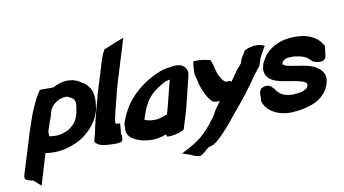

<svg xmlns="http://www.w3.org/2000/svg" viewBox="-115 -877 2259 1261"><g transform="rotate(-10 1014.0 -247.0)"><path d="M-31 98C-37 117 -29 130 -11 134C-2 138 10 141 21 142L69 185L131 -21C149 -18 171 -17 191 -17C221 -17 249 -21 277 -29C315 -40 352 -54 388 -79C438 -116 484 -165 505 -235L508 -246V-249C508 -250 509 -248 509 -256C525 -339 509 -402 446 -436C427 -451 400 -463 367 -465C328 -468 289 -454 256 -437H167L155 -419C132 -384 118 -348 102 -314V-313C94 -293 85 -273 78 -249C71 -229 64 -210 56 -185ZM174 -157 183 -185C190 -207 196 -222 205 -247L216 -286C217 -289 219 -294 222 -300C242 -335 283 -361 322 -362C336 -363 338 -361 344 -358C373 -343 391 -336 384 -288L381 -268C378 -251 374 -233 368 -217C365 -209 355 -191 351 -185C335 -167 316 -150 301 -143C275 -131 248 -122 222 -122C202 -122 186 -123 175 -126Z M460 -41 463 -35C480 -9 523 -5 558 -3H559L598 -2C619 -2 638 -7 641 -12C646 -28 648 -46 642 -60L648 -128L631 -130C627 -130 623 -130 619 -131C617 -138 619 -148 619 -159C626 -193 635 -228 645 -267C657 -311 666 -354 679 -396L766 -679L724 -663C704 -655 678 -645 649 -632L638 -627L636 -632C623 -613 612 -590 604 -565L538 -350C534 -338 532 -327 529 -315C518 -277 508 -239 498 -200C491 -168 481 -133 475 -98Z M674 -89C671 -55 689 -29 716 -16C745 2 786 14 836 14C859 14 888 10 913 2L916 1L919 -1L927 -5L933 0C934 0 933 0 934 1L938 11H952C981 11 1010 4 1035 -7L1051 -14L1081 -110C1101 -177 1114 -242 1131 -306L1138 -335C1147 -369 1153 -388 1133 -416C1111 -445 1066 -439 1058 -438C1050 -438 1040 -436 1036 -435C984 -431 945 -412 908 -393C821 -346 740 -276 695 -172C687 -153 676 -132 674 -111V-110H675C675 -102 674 -95 674 -89ZM810 -124C810 -128 811 -131 812 -136C813 -138 817 -146 821 -159C828 -182 839 -209 849 -224L850 -225V-227C881 -284 932 -319 991 -349C998 -351 1007 -353 1019 -355C1011 -322 1002 -292 994 -258C989 -241 983 -211 979 -198L978 -197V-196C974 -181 972 -169 967 -154L960 -135V-133C934 -122 902 -111 877 -112H876C861 -112 848 -113 837 -115C826 -118 814 -121 810 -124Z M1014 137 1061 152C1064 153 1085 167 1116 172L1127 173L1135 172C1156 159 1175 142 1191 128C1201 125 1213 121 1225 116L1227 115L1228 116C1267 91 1298 55 1325 26C1346 3 1374 -32 1392 -55C1428 -96 1464 -141 1497 -183V-184C1523 -219 1546 -249 1572 -288L1615 -343L1620 -360C1621 -364 1624 -370 1627 -380L1631 -393C1645 -417 1658 -441 1668 -460L1674 -463L1657 -472C1624 -484 1574 -477 1546 -462L1540 -457L1539 -462C1530 -446 1521 -429 1509 -411L1506 -407L1498 -380C1489 -369 1479 -357 1469 -345L1468 -343L1467 -345C1449 -318 1433 -294 1414 -269L1410 -278H1376C1357 -291 1346 -313 1334 -337C1329 -354 1323 -372 1319 -390V-389V-391V-394L1305 -434L1294 -437C1274 -442 1248 -447 1220 -447H1192V-443C1188 -428 1186 -409 1186 -387V-385L1185 -381C1184 -348 1195 -328 1199 -308C1200 -299 1203 -287 1206 -278C1221 -241 1236 -199 1268 -168L1271 -165L1277 -163C1281 -161 1286 -160 1295 -159L1318 -160C1307 -145 1296 -128 1283 -110L1281 -108L1278 -102C1268 -85 1257 -64 1248 -54L1246 -53L1245 -50C1217 -11 1188 21 1152 53C1126 75 1098 92 1065 110Z M1585 -113 1586 -110C1591 -90 1603 -70 1622 -52C1652 -26 1698 -2 1770 -4C1826 -6 1873 -17 1913 -32C1979 -57 2022 -109 2032 -166C2043 -216 2012 -246 1981 -265C1938 -293 1863 -296 1811 -307C1789 -311 1778 -315 1772 -321L1769 -324L1764 -325L1766 -331C1768 -335 1772 -344 1775 -348C1783 -353 1798 -361 1800 -361H1801H1802C1810 -362 1821 -363 1834 -363H1850C1850 -363 1853 -363 1856 -362L1857 -361H1859C1883 -359 1906 -352 1923 -344C1939 -336 1948 -324 1964 -310C1974 -302 2053 -278 2054 -340L2061 -397L2056 -403C2053 -406 2046 -420 2035 -432C2009 -462 1959 -487 1888 -489H1863H1861C1856 -488 1850 -488 1840 -487C1771 -482 1693 -445 1660 -383C1654 -372 1641 -357 1637 -332C1624 -276 1659 -244 1699 -229C1749 -211 1819 -207 1862 -195C1873 -191 1881 -189 1884 -187L1885 -186H1886C1903 -178 1904 -176 1903 -160C1897 -142 1890 -138 1861 -126C1846 -122 1822 -119 1799 -118C1734 -118 1704 -144 1684 -177L1683 -179L1681 -181C1679 -182 1678 -184 1674 -187C1661 -204 1634 -211 1608 -197L1598 -192L1593 -182C1588 -172 1587 -164 1587 -155V-133Z"/></g></svg>

Font: SolarCharger
Style: 1052
Weight: 1000
Designer: Mew Too
Foundry: Cannot Into Space Fonts/KineticPlasma Fonts
Version: Version 1.100